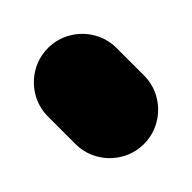

<svg xmlns="http://www.w3.org/2000/svg" viewBox="-98 -338 396 396"><g transform="rotate(-45 100.0 -140.0)"><path d="M0 -100H200V-180H0ZM100 -200Q73 -200 50 -186.5Q27 -173 13.5 -150Q0 -127 0 -100Q0 -73 13.5 -50Q27 -27 50 -13.5Q73 0 100 0Q127 0 150 -13.5Q173 -27 186.5 -50Q200 -73 200 -100Q200 -127 186.5 -150Q173 -173 150 -186.5Q127 -200 100 -200ZM100 -280Q73 -280 50 -266.5Q27 -253 13.5 -230Q0 -207 0 -180Q0 -153 13.5 -130Q27 -107 50 -93.5Q73 -80 100 -80Q127 -80 150 -93.5Q173 -107 186.5 -130Q200 -153 200 -180Q200 -207 186.5 -230Q173 -253 150 -266.5Q127 -280 100 -280Z"/></g></svg>

Font: Wavefont ExtraBold
Style: Regular
Weight: 800
Monospace: yes
Version: Version 3.005;gftools[0.9.33]